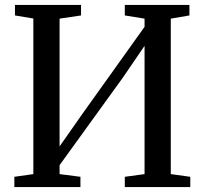

<svg xmlns="http://www.w3.org/2000/svg" viewBox="-20 -763 835 783"><path d="M38.5 0V-42L116 -53V-687.5L41 -700V-743H310.5V-700L223 -687V-166L320.5 -305L569.5 -653.5V-687L489 -700V-743H752.5V-700L676.5 -687V-53L756 -42V0H489V-42L569.5 -53V-576L481 -446.5L223 -89.5V-53L308 -42V0Z"/></svg>

Font: Merriweather 48pt
Style: Regular
Weight: 400
Version: Version 2.100